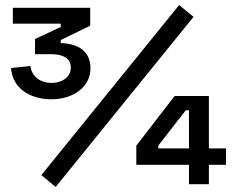

<svg xmlns="http://www.w3.org/2000/svg" viewBox="-20 -731 934 762"><path d="M184 -337C272 -337 339 -387 339 -459C339 -526 295 -557 221 -560V-572L338 -629V-700H31V-637H221V-624L119 -576V-516H182C233 -516 261 -498 261 -462C261 -428 230 -402 184 -402C141 -402 105 -427 101 -469L24 -461C29 -382 97 -337 184 -337ZM144 -36 201 11 748 -664 691 -711ZM521 -77H730V0H809V-77H877V-142H809V-350H673L521 -153ZM608 -142V-153L717 -293H730V-142Z"/></svg>

Font: Meta Space Medium
Style: Regular
Weight: 500
Designer: Meta Pool / Florian Karsten
Foundry: Meta Pool / Florian Karsten
Version: Version 2.000;Glyphs 3.1.1 (3137)